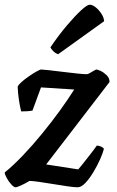

<svg xmlns="http://www.w3.org/2000/svg" viewBox="-31 -795 496 815"><path d="M35 0Q28 0 17 -12Q6 -24 -2.5 -39.5Q-11 -55 -11 -63Q25 -92 66 -135Q107 -178 147.5 -227.5Q188 -277 223.5 -326Q259 -375 284 -415L143 -424L107 -326Q101 -324 87 -323Q73 -322 59 -322Q54 -340 49.5 -369.5Q45 -399 44 -427Q47 -435 60.5 -447Q74 -459 91.5 -471Q109 -483 124 -491.5Q139 -500 144 -500Q151 -500 177 -497Q203 -494 235.5 -490Q268 -486 296.5 -483Q325 -480 337 -480Q342 -480 350.5 -485Q359 -490 367.5 -495Q376 -500 379 -500Q383 -500 396 -494Q409 -488 421.5 -476Q434 -464 434 -447L165 -97L301 -76Q308 -84 318.5 -97Q329 -110 341 -125.5Q353 -141 363.5 -154.5Q374 -168 380 -177Q389 -177 398.5 -172.5Q408 -168 410 -163Q406 -146 394 -119Q382 -92 365.5 -64.5Q349 -37 331.5 -18.5Q314 0 298 0Q285 0 257 -4Q229 -8 196 -13.5Q163 -19 135 -23Q107 -27 94 -27Q78 -17 59.5 -8.5Q41 0 35 0ZM216 -565Q205 -568 195.5 -577.5Q186 -587 183 -594Q219 -647 253.5 -687.5Q288 -728 313.5 -751.5Q339 -775 350 -775Q361 -775 374.5 -764.5Q388 -754 399 -737.5Q410 -721 411 -705Z"/></svg>

Font: Texturina 12pt
Style: Bold Italic
Weight: 700
Italic angle: -11°
Designer: Guillermo Torres Carreño
Foundry: Omnibus-Type
Version: Version 1.002